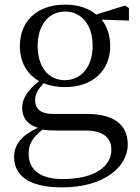

<svg xmlns="http://www.w3.org/2000/svg" viewBox="-20 -551 606 831"><path d="M261 -204C188 -204 143 -263 143 -352C143 -442 190 -501 262 -501C333 -501 381 -443 381 -353C381 -264 333 -204 261 -204ZM261 -174C381 -174 457 -245 457 -352C457 -397 444 -436 420 -466L538 -462V-516L521 -527L396 -488C365 -515 318 -531 262 -531C141 -531 66 -460 66 -352C66 -284 96 -230 149 -200C97 -158 76 -123 76 -84C76 -42 98 -12 144 2C76 34 41 73 41 128C41 205 99 260 249 260C434 260 533 168 533 75C533 -9 476 -58 355 -58H209C154 -58 132 -82 132 -116C132 -144 144 -163 169 -191C195 -180 226 -174 261 -174ZM164 10C183 13 202 14 228 14H351C435 14 462 52 462 97C462 169 390 224 251 224C157 224 104 186 104 114C104 70 123 43 164 10Z"/></svg>

Font: Source Han Serif CN
Style: Regular
Weight: 400
Designer: Ryoko NISHIZUKA 西塚涼子 (kana & ideographs); Frank Grießhammer (Latin, Greek & Cyrillic); Wenlong ZHANG 张文龙 (bopomofo); San
Foundry: Adobe
Version: Version 2.003;hotconv 1.1.1;makeotfexe 2.6.0